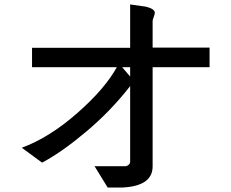

<svg xmlns="http://www.w3.org/2000/svg" viewBox="-20 -744 1040 863"><path d="M529 -442 565 -400V-442ZM676 -686Q676 -682 671 -668Q666 -654 666 -650V-530H922V-442H666V4Q666 93 528 99H464L405 3H546Q563 -2 565 -15V-357Q477 -244 366 -151Q255 -58 169 -13L78 -80Q201 -125 326.5 -235Q452 -345 505 -442H124V-529H565V-724L636 -714Q676 -704 676 -686Z"/></svg>

Font: cwTeXHei
Style: Medium
Weight: 500
Version: Version 1.17